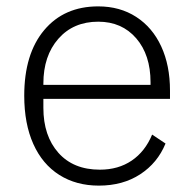

<svg xmlns="http://www.w3.org/2000/svg" viewBox="-20 -569 609 602"><path d="M56 -269Q56 -400 118.5 -474.5Q181 -549 288 -549Q356 -549 407 -516Q458 -483 485.5 -423.5Q513 -364 513 -285V-259H116V-231Q116 -143 163 -90Q210 -37 293 -37Q351 -37 393 -65.5Q435 -94 457 -147L499 -119Q474 -58 419.5 -22.5Q365 13 290 13Q219 13 166 -20.5Q113 -54 84.5 -117.5Q56 -181 56 -269ZM116 -303H452V-311Q452 -397 407 -449Q362 -501 288 -501Q210 -501 163 -447.5Q116 -394 116 -307Z"/></svg>

Font: IBM Plex Sans JP Light
Style: Regular
Weight: 300
Designer: Mike Abbink; Paul van der Laan; Pieter van Rosmalen; Wujin Sim; Yejin Wi; Jinhee Kim; Boomi Park; Yona Kim; Kichan Ma
Foundry: Sandoll Inc.
Version: Version 1.002